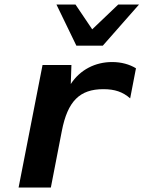

<svg xmlns="http://www.w3.org/2000/svg" viewBox="-20 -837 642 857"><path d="M320.8 -633.3H439L600.6 -816.9H507.8L391.6 -706.1L316.9 -816.9H231.9ZM63 0H207L255.9 -252C281.7 -385.7 335.9 -439 441.4 -439C492.2 -439 528.3 -426.8 561 -397.9L586.9 -532.2C558.1 -549.8 521.5 -560.1 480.5 -560.1C405.3 -560.1 337.4 -525.9 295.9 -461.9L298.8 -546.9H169.9Z"/></svg>

Font: Hack
Style: Bold Oblique
Weight: 700
Italic angle: -12°
Monospace: yes
Designer: Christopher Simpkins
Foundry: Christopher Simpkins
Version: Version 2.010